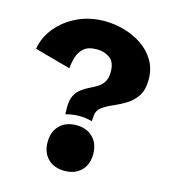

<svg xmlns="http://www.w3.org/2000/svg" viewBox="-109 -803 796 903"><g transform="rotate(15 289.0 -351.5)"><path d="M223.6 -245.1 222.7 -274.9Q222.2 -312.5 233.2 -335Q244.1 -357.4 261.7 -370.8Q279.3 -384.3 299.6 -393.8Q319.8 -403.3 337.6 -414.3Q355.5 -425.3 366.9 -443.6Q378.4 -461.9 378.4 -492.7Q378.4 -540.5 351.6 -559.6Q324.7 -578.6 288.6 -578.6Q247.1 -578.6 225.8 -560.1Q204.6 -541.5 196.3 -513.9Q188 -486.3 186 -459L11.2 -506.8Q19.5 -563 58.3 -610.8Q97.2 -658.7 157.2 -687.5Q217.3 -716.3 290.5 -716.3Q337.4 -716.3 385 -703.1Q432.6 -689.9 472.2 -663.3Q511.7 -636.7 535.9 -596.7Q560.1 -556.6 560.1 -503.4Q560.1 -453.1 540 -423.1Q520 -393.1 490.2 -375Q460.4 -356.9 430.2 -344Q399.9 -331.1 378.4 -315.7Q356.9 -300.3 354.5 -274.9L352.1 -245.6Q290 -263.2 223.6 -245.1ZM288.1 13.2Q237.3 13.2 207 -16.8Q176.8 -46.9 176.8 -97.7Q176.8 -148.4 207 -178.7Q237.3 -209 288.1 -209Q338.4 -209 368.7 -178.7Q398.9 -148.4 398.9 -97.7Q398.9 -46.9 368.7 -16.8Q338.4 13.2 288.1 13.2Z"/></g></svg>

Font: Schibsted Grotesk ExtraBold
Style: Regular
Weight: 800
Designer: Bakken & Baeck AS, Henrik Kongsvoll
Foundry: Schibsted ASA
Version: Version 1.100; ttfautohint (v1.8.4.7-5d5b);gftools[0.9.25]